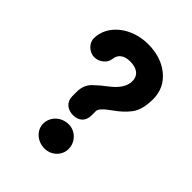

<svg xmlns="http://www.w3.org/2000/svg" viewBox="-206 -790 939 939"><g transform="rotate(45 264.0 -320.0)"><path d="M315 -267C315 -282 331 -299 374 -330C401 -349 424 -370 443 -395C462 -420 472 -457 472 -507C472 -558 452 -600 413 -632C374 -664 324 -680 264 -680C149 -680 56 -605 56 -512C56 -480 87 -448 123 -448C159 -448 189 -476 192 -504C195 -540 222 -558 262 -558C307 -558 338 -539 338 -496C338 -462 316 -428 272 -395C253 -381 233 -364 213 -345C192 -325 182 -299 182 -267V-237C182 -198 211 -174 250 -174C290 -174 315 -198 315 -237ZM267 40C314 40 352 3 352 -42C352 -89 314 -128 267 -128C216 -128 176 -89 176 -42C176 3 216 40 267 40Z"/></g></svg>

Font: Dongle
Style: Bold
Weight: 700
Designer: Yanghee Ryu
Foundry: Yanghee Ryu
Version: Version 2.000